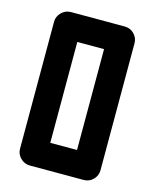

<svg xmlns="http://www.w3.org/2000/svg" viewBox="-107 -773 681 846"><g transform="rotate(15 233.5 -350.0)"><path d="M111 0Q86 0 68 -18Q50 -36 50 -60V-640Q50 -664 68 -682Q86 -700 111 -700H356Q382 -700 399.5 -682Q417 -664 417 -640V-60Q417 -36 399.5 -18Q382 0 356 0ZM172 -120H294V-580H172Z"/></g></svg>

Font: Tschichold
Style: Bold
Weight: 700
Designer: Peter Wiegel
Foundry: Peter Wiegel
Version: Version 1.000; ttfautohint (v1.3)